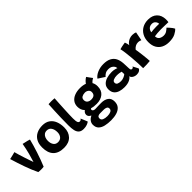

<svg xmlns="http://www.w3.org/2000/svg" viewBox="165 -1895 3322 3322"><g transform="rotate(-45 1826.0 -234.0)"><path d="M342 -545.5Q395 -536 436.8 -524Q478.5 -512 485.5 -509.5Q473 -459.5 454.8 -395.8Q436.5 -332 414 -263.5Q391.5 -195 367.5 -129.2Q343.5 -63.5 320.5 -9.5Q294 -5 255.5 -5Q236.5 -5 218.8 -6.5Q201 -8 188.5 -9.5Q136.5 -118.5 90.5 -248.2Q44.5 -378 4 -513Q14 -514.5 40 -520.5Q66 -526.5 94.5 -533.8Q123 -541 140.5 -546Q149.5 -510 164.8 -459.8Q180 -409.5 197.2 -356.5Q214.5 -303.5 229.8 -259.2Q245 -215 254 -191.5Q276.5 -261 299.8 -349.5Q323 -438 342 -545.5Z M803.5 11Q671 11 604 -59.2Q537 -129.5 537 -263.5Q537 -352.5 571.2 -412Q605.5 -471.5 667 -501.5Q728.5 -531.5 809 -531.5Q890.5 -531.5 945 -494Q999.5 -456.5 1026.5 -390.2Q1053.5 -324 1053.5 -238Q1053.5 -124.5 988.5 -56.8Q923.5 11 803.5 11ZM798 -132.5Q853 -132.5 882.8 -169.5Q912.5 -206.5 912.5 -263.5Q912.5 -330.5 883.8 -372.8Q855 -415 801 -415Q761.5 -415 736.5 -395Q711.5 -375 699.8 -342.8Q688 -310.5 688 -274Q688 -212.5 716 -172.5Q744 -132.5 798 -132.5Z M1412.5 -23.5Q1398.5 -8.5 1360.2 5.8Q1322 20 1275 20Q1214 20 1182.2 -8.8Q1150.5 -37.5 1139.5 -89.2Q1128.5 -141 1128.5 -211Q1128.5 -301.5 1131.2 -393.2Q1134 -485 1137.8 -568Q1141.5 -651 1145.5 -714.5Q1181 -717 1211 -717Q1230 -717 1249.2 -716Q1268.5 -715 1291.5 -713Q1288 -658.5 1284.2 -590.5Q1280.5 -522.5 1277 -454.8Q1273.5 -387 1271.5 -330.5Q1269.5 -274 1269.5 -242.5Q1269.5 -210 1272.5 -182.2Q1275.5 -154.5 1285 -137.2Q1294.5 -120 1315 -120Q1332 -120 1342.5 -127.5Q1353 -135 1360.5 -147.5Q1363.5 -141.5 1371.2 -123.5Q1379 -105.5 1387.8 -84.2Q1396.5 -63 1403.5 -45.5Q1410.5 -28 1412.5 -23.5Z M1738.5 -128.5Q1701.5 -128.5 1670.2 -132.5Q1639 -136.5 1613.5 -144.5Q1600.5 -133.5 1600.5 -120Q1600.5 -106 1615.5 -94.5Q1630.5 -83 1657.5 -83H1659Q1690 -84.5 1724.5 -85.5Q1759 -86.5 1806.5 -86.5Q1886 -86.5 1936.8 -51.2Q1987.5 -16 1987.5 61.5Q1987.5 130 1951.8 171.2Q1916 212.5 1854.5 231Q1793 249.5 1716 249.5Q1638 249.5 1574.2 234.8Q1510.5 220 1472.8 182.8Q1435 145.5 1435 78.5Q1435 38.5 1460 4.5Q1485 -29.5 1530.5 -52Q1500.5 -66.5 1487.8 -85Q1475 -103.5 1475 -124.5Q1475 -150.5 1488.2 -169.2Q1501.5 -188 1517.5 -198Q1490 -225.5 1478 -259.2Q1466 -293 1466 -328.5Q1466 -393.5 1499.8 -438Q1533.5 -482.5 1592.2 -505.2Q1651 -528 1725.5 -528Q1798.5 -528 1851.5 -507Q1867.5 -531.5 1892 -554.2Q1916.5 -577 1939.5 -588.5Q1946.5 -578 1959.5 -559.5Q1972.5 -541 1986.5 -521.8Q2000.5 -502.5 2010.5 -490.5Q1994 -482.5 1974.5 -467.5Q1955 -452.5 1941 -434Q1966 -391.5 1966 -334.5Q1966 -233 1903.2 -180.8Q1840.5 -128.5 1738.5 -128.5ZM1725 -247.5Q1823.5 -247.5 1823.5 -334.5Q1823.5 -369 1796 -390.5Q1768.5 -412 1731.5 -412Q1690.5 -412 1658.2 -394.2Q1626 -376.5 1626 -332.5Q1626 -291 1654.2 -269.2Q1682.5 -247.5 1725 -247.5ZM1720.5 152.5Q1771 152.5 1804.8 136.5Q1838.5 120.5 1838.5 84Q1838.5 52 1812.5 40Q1786.5 28 1756.5 28H1663.5Q1635.5 28 1614.8 39.5Q1594 51 1594 85.5Q1594 120.5 1629.8 136.5Q1665.5 152.5 1720.5 152.5Z M2282 8.5Q2220.5 8.5 2169.5 -8.2Q2118.5 -25 2088.2 -62.5Q2058 -100 2058 -163Q2058 -225.5 2093.2 -263.5Q2128.5 -301.5 2186 -319Q2243.5 -336.5 2310.5 -336.5Q2349 -336.5 2383 -328Q2417 -319.5 2429 -312.5Q2428.5 -325.5 2423.8 -340Q2419 -354.5 2410.5 -364.5Q2395.5 -385 2369.8 -398.8Q2344 -412.5 2302 -412.5Q2259 -412.5 2226.5 -393.2Q2194 -374 2177.5 -350L2055.5 -428.5Q2089 -476 2157 -505.8Q2225 -535.5 2305.5 -535.5Q2394 -535.5 2448.8 -506.5Q2503.5 -477.5 2530.5 -425.5Q2543 -400.5 2551 -370.5Q2559 -340.5 2562 -301.5Q2564 -268 2565 -239Q2566 -210 2567 -184Q2567.5 -145.5 2575.2 -134.2Q2583 -123 2597 -123Q2627 -123 2633.5 -149.5L2685.5 -50Q2680 -27 2654.5 -11.5Q2629 4 2590 4Q2546.5 4 2512.5 -17.2Q2478.5 -38.5 2474.5 -70.5Q2462.5 -41.5 2412 -16.5Q2361.5 8.5 2282 8.5ZM2315.5 -109Q2351 -109 2387.5 -124.5Q2424 -140 2440 -157Q2439 -172.5 2438.2 -189Q2437.5 -205.5 2438 -217Q2427 -221.5 2396.2 -226.8Q2365.5 -232 2332 -232Q2286.5 -232 2250.8 -217.2Q2215 -202.5 2215 -170.5Q2215 -136 2242.2 -122.5Q2269.5 -109 2315.5 -109Z M2854 -448Q2865.5 -470.5 2889.2 -491Q2913 -511.5 2945.8 -524.5Q2978.5 -537.5 3015.5 -537.5Q3038 -537.5 3060.8 -532.8Q3083.5 -528 3094.5 -521L3063.5 -362Q3052.5 -366.5 3035 -372Q3017.5 -377.5 2995 -377.5Q2960 -377.5 2929.2 -360.2Q2898.5 -343 2877.5 -314.5Q2882.5 -285 2888.8 -240.2Q2895 -195.5 2900.5 -148Q2906 -100.5 2909.5 -61.5Q2913 -22.5 2913 -4.5Q2877.5 0 2831.5 1.5Q2785.5 3 2743.5 2.5Q2743.5 -50 2740 -119.5Q2736.5 -189 2730.2 -262.5Q2724 -336 2715.5 -400.5Q2707 -465 2697 -507.5Q2721 -514.5 2750 -520.5Q2779 -526.5 2802.5 -530.2Q2826 -534 2832.5 -534.5Q2838.5 -520.5 2846 -493.2Q2853.5 -466 2854 -448Z M3618.5 -89.5Q3590.5 -55.5 3533 -26.5Q3475.5 2.5 3382.5 2.5Q3306.5 2.5 3248.2 -26.2Q3190 -55 3157.2 -111.8Q3124.5 -168.5 3124.5 -253Q3124.5 -337.5 3158.5 -400.2Q3192.5 -463 3253.5 -497.8Q3314.5 -532.5 3396 -532.5Q3498.5 -532.5 3558 -475.2Q3617.5 -418 3620 -317Q3620.5 -283 3615.5 -251.5Q3608 -251.5 3583.5 -252.2Q3559 -253 3528.2 -253.8Q3497.5 -254.5 3470.2 -255Q3443 -255.5 3430 -255.5Q3386.5 -255.5 3345.5 -251.5Q3304.5 -247.5 3277.5 -243Q3277.5 -224.5 3282.5 -208.5Q3292 -177.5 3323 -160.5Q3354 -143.5 3392.5 -143.5Q3439 -143.5 3470.2 -164.5Q3501.5 -185.5 3524 -207.5Q3527.5 -205 3539.5 -192.5Q3551.5 -180 3567.2 -162.2Q3583 -144.5 3597 -125.2Q3611 -106 3618.5 -89.5ZM3283 -336.5Q3305.5 -340 3338.5 -343Q3371.5 -346 3415 -346Q3438 -346 3456.5 -345.2Q3475 -344.5 3482.5 -344.5Q3482.5 -355 3479.5 -367.5Q3473 -393 3450.2 -413.8Q3427.5 -434.5 3390 -434.5Q3341.5 -434.5 3313.2 -404.2Q3285 -374 3283 -336.5Z"/></g></svg>

Font: Grandstander
Style: Bold
Weight: 700
Designer: Tyler Finck
Foundry: Etcetera Type Co
Version: Version 1.200; ttfautohint (v1.8.3)